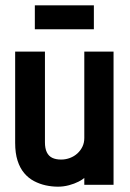

<svg xmlns="http://www.w3.org/2000/svg" viewBox="-20 -695 487 722"><path d="M333 -675H111V-585H333ZM297 -26V0H407V-501H297V-176Q297 -158 290 -143.5Q283 -129 271 -118Q259 -107 243 -101Q227 -95 210 -95Q190 -95 176.5 -101.5Q163 -108 156 -122.5Q149 -137 149 -160V-501H37V-158Q37 -119 46 -91Q55 -63 71 -44Q87 -25 108 -14Q129 -3 152 2Q175 7 198 7Q219 7 239.5 1.5Q260 -4 275.5 -12Q291 -20 297 -26Z"/></svg>

Font: Advent Pro
Style: Regular
Weight: 400
Designer: VivaRado, Andreas Kalpakidis
Foundry: VivaRado, Andreas Kalpakidis
Version: Version 3.000